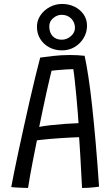

<svg xmlns="http://www.w3.org/2000/svg" viewBox="-20 -944 566 972"><path d="M122 7.5Q113.5 7.5 102 7Q90.5 6.5 78.2 6Q66 5.5 55.2 4.8Q44.5 4 37 3Q41.5 -22 50.8 -68.5Q60 -115 73 -175Q86 -235 100.5 -301.2Q115 -367.5 130 -433Q145 -498.5 158.8 -555.2Q172.5 -612 183.5 -652.5Q207 -656 249.2 -660.8Q291.5 -665.5 336 -665.5Q353.5 -665.5 372.5 -664.5Q391.5 -663.5 408.5 -661.5Q418 -617.5 427.5 -555.2Q437 -493 446 -410.8Q455 -328.5 464 -226Q473 -123.5 481.5 1Q471.5 2.5 456.2 4.2Q441 6 425.2 6.8Q409.5 7.5 395.5 7.5Q394.5 -7 393.2 -32.2Q392 -57.5 390.2 -88.8Q388.5 -120 386.8 -151.2Q385 -182.5 383.2 -208.5Q381.5 -234.5 380.5 -249.5Q364.5 -249 340 -247.8Q315.5 -246.5 288 -244.8Q260.5 -243 235 -240.8Q209.5 -238.5 191 -236.5Q172.5 -234.5 167 -233.5Q157.5 -187.5 148.5 -141.2Q139.5 -95 132.5 -56Q125.5 -17 122 7.5ZM178.5 -301.5Q199 -306 234.5 -310Q270 -314 308.8 -316.8Q347.5 -319.5 377.5 -320.5Q376.5 -337.5 373.8 -373.2Q371 -409 367 -451.5Q363 -494 359 -532.5Q355 -571 351 -594Q338.5 -594 315.8 -592.5Q293 -591 271.5 -589.2Q250 -587.5 241 -586Q238 -574 231.8 -547.8Q225.5 -521.5 217 -483.5Q208.5 -445.5 198.8 -399.2Q189 -353 178.5 -301.5ZM293 -689Q258.5 -689 230 -704Q201.5 -719 184.2 -746Q167 -773 167 -808.5Q167 -840.5 185 -866.8Q203 -893 232 -908.5Q261 -924 294.5 -924Q329 -924 357.5 -910Q386 -896 403.2 -871.2Q420.5 -846.5 420.5 -814Q420.5 -780 403.5 -751.5Q386.5 -723 358 -706Q329.5 -689 293 -689ZM292.5 -743Q318.5 -743 339 -761Q359.5 -779 359.5 -803Q359.5 -830.5 340.8 -849.8Q322 -869 291.5 -869Q269 -869 249.2 -852.2Q229.5 -835.5 229.5 -811Q229.5 -779 246.5 -761Q263.5 -743 292.5 -743Z"/></svg>

Font: Grandstander Thin Light
Style: Regular
Weight: 300
Version: Version 1.200